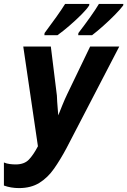

<svg xmlns="http://www.w3.org/2000/svg" viewBox="-24 -952 651 982"><path d="M73 10Q32 10 -4 -3V-121Q10 -115 26 -113Q42 -111 56 -111Q100 -111 123.5 -135.5Q147 -160 170 -204L95 -714H236L267 -463Q267 -451 268.5 -431.5Q270 -412 271.5 -393Q273 -374 274 -362Q284 -387 295.5 -415.5Q307 -444 320 -471L437 -714H586L316 -194Q285 -136 252.5 -89.5Q220 -43 177 -16.5Q134 10 73 10ZM377 -783Q410 -826 438 -865.5Q466 -905 482 -932H607L606 -924Q592 -905 564 -876.5Q536 -848 504 -819.5Q472 -791 447 -772H376ZM204 -783Q237 -827 265 -866.5Q293 -906 309 -932H433L432 -924Q420 -905 392 -877Q364 -849 331 -820.5Q298 -792 270 -772H203Z"/></svg>

Font: Noto Sans Condensed
Style: Bold Italic
Weight: 700
Width: 3
Italic angle: -12°
Designer: Monotype Design Team
Foundry: Monotype Imaging Inc.
Version: Version 2.013; ttfautohint (v1.8.4.7-5d5b)